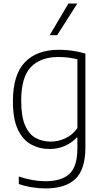

<svg xmlns="http://www.w3.org/2000/svg" viewBox="-20 -828 582 1078"><path d="M235 230Q200.5 230 159.5 223.5Q118.5 217 85.5 205V163Q126 176.5 162.8 183Q199.5 189.5 234.5 189.5Q325.5 189.5 370 148.2Q414.5 107 414.5 3.5V-56.5H411.5Q386.5 -29 347.5 -10.2Q308.5 8.5 257.5 8.5Q201.5 8.5 154.8 -17Q108 -42.5 80.2 -101Q52.5 -159.5 52.5 -259.5Q52.5 -407.5 119.2 -478Q186 -548.5 311.5 -548.5Q337 -548.5 362.8 -546Q388.5 -543.5 413.2 -538.5Q438 -533.5 459.5 -527V-1.5Q459.5 123.5 403 176.8Q346.5 230 235 230ZM264.5 -33Q307 -33 347.5 -51.8Q388 -70.5 414.5 -109V-495Q394.5 -500.5 366.8 -504.2Q339 -508 308.5 -508Q206.5 -508 152.8 -450.8Q99 -393.5 99 -264Q99 -174 121 -123.8Q143 -73.5 180.5 -53.2Q218 -33 264.5 -33ZM259 -630.5 364 -808H414L301 -630.5Z"/></svg>

Font: Encode Sans Condensed Thin ExtraLight
Style: Regular
Weight: 250
Version: Version 3.002